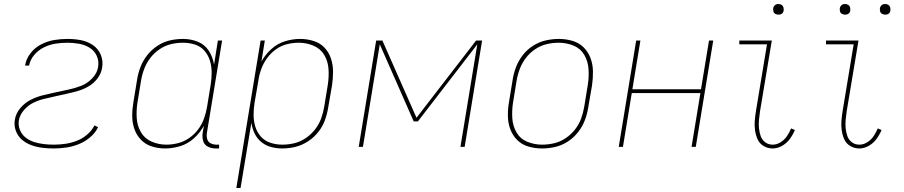

<svg xmlns="http://www.w3.org/2000/svg" viewBox="-20 -732 4504 957"><path d="M248 8Q278 8 309.5 3.5Q341 -1 371.5 -13Q402 -25 428.5 -47Q455 -69 469 -98L451 -107Q437 -80 413 -60Q389 -40 361 -29.5Q333 -19 304.5 -15Q276 -11 248 -11Q222 -11 197 -14Q172 -17 149 -24.5Q126 -32 107.5 -46.5Q89 -61 79.5 -84Q70 -107 74 -132Q79 -160 99.5 -183.5Q120 -207 146.5 -220Q173 -233 201.5 -239.5Q230 -246 258 -252.5Q286 -259 314 -265Q342 -271 369.5 -279Q397 -287 423 -302.5Q449 -318 467 -342.5Q485 -367 489 -395Q495 -429 482 -459.5Q469 -490 442 -508Q415 -526 382.5 -532Q350 -538 316 -538Q283 -538 250 -532.5Q217 -527 185.5 -511Q154 -495 132 -466.5Q110 -438 105 -405H125Q130 -434 151 -458.5Q172 -483 200 -496.5Q228 -510 257.5 -514.5Q287 -519 316 -519Q345 -519 373.5 -514Q402 -509 426 -494.5Q450 -480 462 -454Q474 -428 469 -398Q464 -367 439.5 -341.5Q415 -316 384 -304Q353 -292 321.5 -285.5Q290 -279 258.5 -272Q227 -265 195.5 -257.5Q164 -250 134 -235Q104 -220 81.5 -193.5Q59 -167 54 -135Q49 -107 59 -80Q69 -53 89.5 -35.5Q110 -18 136 -8.5Q162 1 190.5 4.5Q219 8 248 8Z M803 8Q840 8 878 -3.5Q916 -15 946.5 -42.5Q977 -70 996 -105L990 -68Q987 -48 993 -28.5Q999 -9 1017 -0.5Q1035 8 1056 8H1072V-11H1059Q1044 -11 1030.5 -17.5Q1017 -24 1013 -38.5Q1009 -53 1011 -68L1087 -530H1066L1047 -410Q1041 -447 1021 -478.5Q1001 -510 966 -524Q931 -538 892 -538Q859 -538 826.5 -530.5Q794 -523 764.5 -503.5Q735 -484 713.5 -456.5Q692 -429 680 -397.5Q668 -366 663 -333L645 -223Q639 -189 639 -155Q639 -121 649.5 -90Q660 -59 682.5 -35.5Q705 -12 737 -2Q769 8 803 8ZM809 -11Q771 -11 736 -26Q701 -41 682.5 -73Q664 -105 661.5 -143Q659 -181 665 -220L683 -330Q688 -360 699 -389Q710 -418 729.5 -443.5Q749 -469 776 -487Q803 -505 832.5 -512Q862 -519 892 -519Q923 -519 951.5 -510Q980 -501 999 -479Q1018 -457 1026.5 -429Q1035 -401 1035 -370.5Q1035 -340 1030 -309L1012 -199Q1007 -170 997 -141.5Q987 -113 968 -87.5Q949 -62 923 -44Q897 -26 867.5 -18.5Q838 -11 809 -11Z M1158 205H1179L1233 -120Q1237 -92 1249 -67Q1261 -42 1282 -24.5Q1303 -7 1330.5 0.5Q1358 8 1387 8Q1420 8 1452.5 0Q1485 -8 1514.5 -27Q1544 -46 1566 -73.5Q1588 -101 1599.5 -133Q1611 -165 1616 -197L1635 -307Q1640 -341 1640 -375Q1640 -409 1629.5 -440.5Q1619 -472 1597 -495Q1575 -518 1542.5 -528Q1510 -538 1476 -538Q1439 -538 1401 -526.5Q1363 -515 1332.5 -487.5Q1302 -460 1283 -425L1300 -530H1279ZM1387 -11Q1356 -11 1327.5 -20.5Q1299 -30 1280 -51.5Q1261 -73 1252.5 -101Q1244 -129 1244 -160Q1244 -191 1249 -221L1268 -331Q1272 -360 1282.5 -388.5Q1293 -417 1311.5 -442.5Q1330 -468 1356 -486.5Q1382 -505 1411.5 -512Q1441 -519 1470 -519Q1508 -519 1543 -504Q1578 -489 1596.5 -457.5Q1615 -426 1617.5 -387.5Q1620 -349 1614 -310L1596 -200Q1591 -170 1580.5 -141Q1570 -112 1550 -86.5Q1530 -61 1503 -43Q1476 -25 1446.5 -18Q1417 -11 1387 -11Z M1768 0H1789L1873 -511L2042 -127H2063L2359 -511L2275 0H2296L2383 -530H2353L2056 -145L1886 -530H1855Z M2681 8H2682Q2714 8 2747 0.5Q2780 -7 2809.5 -26Q2839 -45 2861 -73Q2883 -101 2895 -132.5Q2907 -164 2912 -197L2931 -307Q2936 -342 2935.5 -376.5Q2935 -411 2923.5 -442Q2912 -473 2889 -496Q2866 -519 2833 -528.5Q2800 -538 2766 -538H2765Q2733 -538 2700 -530.5Q2667 -523 2637 -504Q2607 -485 2585.5 -457Q2564 -429 2552 -397.5Q2540 -366 2535 -333L2517 -223Q2511 -189 2511.5 -154Q2512 -119 2523.5 -88Q2535 -57 2558 -34Q2581 -11 2614 -1.5Q2647 8 2681 8ZM2682 -11Q2643 -11 2608 -25.5Q2573 -40 2554.5 -72Q2536 -104 2533.5 -142.5Q2531 -181 2537 -220L2555 -330Q2560 -360 2571 -389Q2582 -418 2601.5 -443.5Q2621 -469 2648 -487Q2675 -505 2705 -512Q2735 -519 2765 -519Q2804 -519 2839 -504.5Q2874 -490 2892.5 -458Q2911 -426 2913.5 -387.5Q2916 -349 2910 -310L2892 -200Q2887 -170 2876.5 -141Q2866 -112 2846 -86.5Q2826 -61 2799 -43Q2772 -25 2742 -18Q2712 -11 2682 -11Z M3064 0H3085L3129 -268H3471L3427 0H3448L3535 -530H3514L3474 -287H3132L3172 -530H3151Z M3831 8Q3855 8 3878 -5Q3901 -18 3916.5 -39Q3932 -60 3942 -84L3923 -92Q3915 -72 3902.5 -53.5Q3890 -35 3871 -23Q3852 -11 3831 -11Q3810 -11 3794 -23Q3778 -35 3771.5 -54Q3765 -73 3763 -93Q3761 -113 3763 -134Q3765 -155 3768 -176L3827 -530H3665V-511H3803L3748 -179Q3744 -154 3742 -130Q3740 -106 3743.5 -82Q3747 -58 3756.5 -37Q3766 -16 3786.5 -4Q3807 8 3831 8ZM3860 -659Q3866 -659 3872 -661Q3878 -663 3881.5 -668Q3885 -673 3886 -679Q3887 -687 3885 -695Q3883 -703 3876 -707.5Q3869 -712 3860 -712Q3854 -712 3848.5 -710Q3843 -708 3839 -702.5Q3835 -697 3834 -692Q3833 -683 3835 -675Q3837 -667 3844.5 -663Q3852 -659 3860 -659Z M4263 8Q4287 8 4310 -5Q4333 -18 4348.5 -39Q4364 -60 4374 -84L4355 -92Q4347 -72 4334.5 -53.5Q4322 -35 4303 -23Q4284 -11 4263 -11Q4242 -11 4226 -23Q4210 -35 4203.5 -54Q4197 -73 4195 -93Q4193 -113 4195 -134Q4197 -155 4200 -176L4259 -530H4097V-511H4235L4180 -179Q4176 -154 4174 -130Q4172 -106 4175.5 -82Q4179 -58 4188.5 -37Q4198 -16 4218.5 -4Q4239 8 4263 8ZM4392 -659Q4398 -659 4404 -661Q4410 -663 4413.5 -668Q4417 -673 4418 -679Q4419 -687 4417 -695Q4415 -703 4408 -707.5Q4401 -712 4392 -712Q4386 -712 4380.5 -710Q4375 -708 4371 -702.5Q4367 -697 4366 -692Q4365 -683 4367 -675Q4369 -667 4376.5 -663Q4384 -659 4392 -659ZM4192 -659Q4198 -659 4204 -661Q4210 -663 4213.5 -668Q4217 -673 4218 -679Q4219 -687 4217 -695Q4215 -703 4208 -707.5Q4201 -712 4192 -712Q4186 -712 4180.5 -710Q4175 -708 4171 -702.5Q4167 -697 4166 -692Q4165 -683 4167 -675Q4169 -667 4176.5 -663Q4184 -659 4192 -659Z"/></svg>

Font: Iosevka Sparkle Thin
Style: Italic
Weight: 100
Italic angle: -9°
Designer: Belleve Invis
Foundry: Belleve Invis
Version: Version 4.5.0; ttfautohint (v1.8.3)